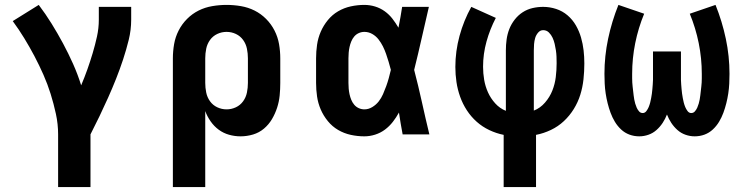

<svg xmlns="http://www.w3.org/2000/svg" viewBox="-20 -548 3040 783"><path d="M349 215H217V0Q217 -42 208 -83.5Q199 -125 186.5 -165Q174 -205 157 -243.5Q140 -282 120.5 -319Q101 -356 79 -392Q57 -428 32 -462L138 -528Q166 -491 190.5 -451.5Q215 -412 237 -371Q259 -330 278 -287.5Q297 -245 311 -200Q325 -233 336.5 -265.5Q348 -298 358 -331.5Q368 -365 375.5 -399Q383 -433 383 -468V-520H515V-468Q515 -426 505 -385.5Q495 -345 482 -305.5Q469 -266 453.5 -227Q438 -188 421 -150Q404 -112 386 -74.5Q368 -37 349 0Z M685 215V-310Q685 -339 690 -368Q695 -397 708.5 -423.5Q722 -450 743 -471Q764 -492 790 -505Q816 -518 845.5 -523Q875 -528 904 -528Q933 -528 962.5 -523Q992 -518 1018 -505Q1044 -492 1065 -471Q1086 -450 1099.5 -423.5Q1113 -397 1118 -368Q1123 -339 1123 -310V-210Q1123 -184 1120.5 -158.5Q1118 -133 1110 -108.5Q1102 -84 1089 -62Q1076 -40 1056.5 -23.5Q1037 -7 1012 0.5Q987 8 961 8Q937 8 914 1.5Q891 -5 872 -19Q853 -33 839 -53Q825 -73 817 -95V215ZM904 -102Q924 -102 942 -110.5Q960 -119 971.5 -135Q983 -151 987 -170.5Q991 -190 991 -210V-310Q991 -330 987 -349.5Q983 -369 971.5 -385Q960 -401 942 -409.5Q924 -418 904 -418Q884 -418 866 -409.5Q848 -401 836.5 -385Q825 -369 821 -349.5Q817 -330 817 -310V-210Q817 -190 821 -170.5Q825 -151 836.5 -135Q848 -119 866 -110.5Q884 -102 904 -102Z M1466 8Q1438 8 1410.5 2Q1383 -4 1359 -18Q1335 -32 1317 -54Q1299 -76 1288 -101.5Q1277 -127 1273 -154.5Q1269 -182 1269 -210V-310Q1269 -338 1273 -365.5Q1277 -393 1288 -418.5Q1299 -444 1317 -466Q1335 -488 1359 -502Q1383 -516 1410.5 -522Q1438 -528 1466 -528Q1488 -528 1509.5 -521.5Q1531 -515 1549 -502Q1567 -489 1580.5 -471.5Q1594 -454 1605 -435Q1609 -456 1613 -477.5Q1617 -499 1620 -520H1729Q1714 -456 1699.5 -391.5Q1685 -327 1669 -263Q1686 -198 1700.5 -132Q1715 -66 1731 0H1622Q1618 -22 1614 -44.5Q1610 -67 1607 -89Q1596 -69 1582 -51Q1568 -33 1550 -19.5Q1532 -6 1510 1Q1488 8 1466 8ZM1466 -102Q1483 -102 1498.5 -111.5Q1514 -121 1524.5 -134.5Q1535 -148 1542 -164Q1549 -180 1555 -196.5Q1561 -213 1565.5 -229.5Q1570 -246 1574 -263Q1570 -279 1565 -295.5Q1560 -312 1554.5 -328Q1549 -344 1541.5 -359Q1534 -374 1523.5 -387.5Q1513 -401 1498 -409.5Q1483 -418 1466 -418Q1454 -418 1443 -413Q1432 -408 1424.5 -399Q1417 -390 1412.5 -379Q1408 -368 1405.5 -356.5Q1403 -345 1402 -333.5Q1401 -322 1401 -310V-210Q1401 -198 1402 -186.5Q1403 -175 1405.5 -163.5Q1408 -152 1412.5 -141Q1417 -130 1424.5 -121Q1432 -112 1443 -107Q1454 -102 1466 -102Z M2034 215V2Q2004 -4 1975.5 -17.5Q1947 -31 1924 -51.5Q1901 -72 1884 -98Q1867 -124 1856.5 -153.5Q1846 -183 1841.5 -213.5Q1837 -244 1837 -275Q1837 -339 1854 -401.5Q1871 -464 1902 -520L2002 -475Q1978 -429 1964 -378.5Q1950 -328 1950 -276Q1950 -249 1954.5 -222.5Q1959 -196 1970 -171.5Q1981 -147 1999.5 -126.5Q2018 -106 2043 -96V-343Q2043 -365 2046 -387Q2049 -409 2057 -429.5Q2065 -450 2079 -468Q2093 -486 2111.5 -498Q2130 -510 2151.5 -515Q2173 -520 2195 -520Q2222 -520 2248 -511.5Q2274 -503 2294.5 -485.5Q2315 -468 2328.5 -444.5Q2342 -421 2349.5 -395Q2357 -369 2360 -342.5Q2363 -316 2363 -289Q2363 -257 2359.5 -224.5Q2356 -192 2346.5 -161.5Q2337 -131 2320 -103.5Q2303 -76 2279.5 -54Q2256 -32 2226.5 -18Q2197 -4 2166 2V215ZM2157 -97Q2183 -107 2202.5 -129.5Q2222 -152 2232.5 -178.5Q2243 -205 2246.5 -233.5Q2250 -262 2250 -290Q2250 -304 2249.5 -317Q2249 -330 2247 -343Q2245 -356 2242 -369Q2239 -382 2233.5 -394Q2228 -406 2218.5 -415.5Q2209 -425 2195 -425Q2183 -425 2174.5 -415Q2166 -405 2162.5 -393Q2159 -381 2158 -368.5Q2157 -356 2157 -343Z M2587 8Q2566 8 2547 1Q2528 -6 2513 -20Q2498 -34 2487.5 -51.5Q2477 -69 2470 -88Q2463 -107 2458 -127Q2453 -147 2450 -167Q2447 -187 2446 -207Q2445 -227 2445 -247Q2445 -319 2460 -390Q2475 -461 2502 -528L2607 -492Q2583 -434 2570.5 -372Q2558 -310 2558 -247Q2558 -238 2558 -229Q2558 -220 2558.5 -211.5Q2559 -203 2560 -194.5Q2561 -186 2562 -177Q2563 -168 2564 -159.5Q2565 -151 2566.5 -142.5Q2568 -134 2570.5 -125.5Q2573 -117 2576.5 -109Q2580 -101 2586 -94Q2592 -87 2601 -87Q2610 -87 2616 -95Q2622 -103 2625.5 -111.5Q2629 -120 2631.5 -129.5Q2634 -139 2635.5 -148Q2637 -157 2638.5 -166.5Q2640 -176 2640.5 -185Q2641 -194 2642 -203.5Q2643 -213 2643 -222.5Q2643 -232 2643 -241.5Q2643 -251 2643 -260V-338H2757V-260Q2757 -251 2757 -241.5Q2757 -232 2757 -222.5Q2757 -213 2758 -203.5Q2759 -194 2759.5 -185Q2760 -176 2761.5 -166.5Q2763 -157 2764.5 -148Q2766 -139 2768.5 -129.5Q2771 -120 2774.5 -111.5Q2778 -103 2784 -95Q2790 -87 2799 -87Q2808 -87 2814 -94Q2820 -101 2823.5 -109Q2827 -117 2829.5 -125.5Q2832 -134 2833.5 -142.5Q2835 -151 2836 -159.5Q2837 -168 2838 -177Q2839 -186 2840 -194.5Q2841 -203 2841.5 -211.5Q2842 -220 2842 -229Q2842 -238 2842 -247Q2842 -310 2829.5 -372Q2817 -434 2793 -492L2898 -528Q2925 -461 2940 -390Q2955 -319 2955 -247Q2955 -227 2954 -207Q2953 -187 2950 -167Q2947 -147 2942 -127Q2937 -107 2930 -88Q2923 -69 2912.5 -51.5Q2902 -34 2887 -20Q2872 -6 2853 1Q2834 8 2813 8Q2794 8 2775.5 1.5Q2757 -5 2742.5 -18Q2728 -31 2717.5 -47Q2707 -63 2700 -81Q2693 -63 2682.5 -47Q2672 -31 2657.5 -18Q2643 -5 2624.5 1.5Q2606 8 2587 8Z"/></svg>

Font: Iosevka HT Extrabold Extended
Style: Regular
Weight: 800
Width: 7
Monospace: yes
Designer: Belleve Invis
Foundry: Belleve Invis
Version: Version 32.3.0; ttfautohint (v1.8.4)